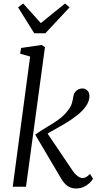

<svg xmlns="http://www.w3.org/2000/svg" viewBox="-20 -1063 570 1093"><path d="M52.5 0 151.5 -741 94.5 -757.5 100.5 -790 216.5 -807 236 -795 128 0ZM411 10Q395 10 380.5 4.2Q366 -1.5 353.5 -13.2Q341 -25 329.5 -44L180.5 -296.5Q214 -320.5 248.5 -340.5Q283 -360.5 314.5 -383.2Q346 -406 369.5 -438Q385 -458.5 390 -477.8Q395 -497 397 -512.5Q399.5 -528.5 407.5 -539Q415.5 -549.5 426.8 -554.5Q438 -559.5 449 -559.5Q465.5 -559.5 477 -548Q488.5 -536.5 489 -518Q490 -505.5 484.8 -489.2Q479.5 -473 467.5 -456Q449 -430 417.2 -405.2Q385.5 -380.5 350 -359.5Q314.5 -338.5 284.2 -321.8Q254 -305 238.5 -294.5L239 -320L392 -93.5Q405 -73.5 420.8 -61.5Q436.5 -49.5 449 -49.5Q459 -49.5 468.5 -53.8Q478 -58 492.5 -73L509.5 -45.5Q501.5 -32 487.5 -19.2Q473.5 -6.5 454.5 1.8Q435.5 10 411 10ZM175 -873.5 83 -1021 112 -1043Q137 -1015.5 162 -987.5Q187 -959.5 212.5 -931.5Q246.5 -959.5 281.2 -987.2Q316 -1015 350.5 -1043L376 -1021L238 -873.5Z"/></svg>

Font: Merriweather 24pt Light
Style: Italic
Weight: 300
Italic angle: -7.8°
Version: Version 2.101